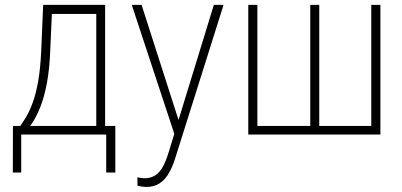

<svg xmlns="http://www.w3.org/2000/svg" viewBox="-20 -548 1636 782"><path d="M155.8 -528.3H192.9L184.6 -341.8Q181.6 -265.6 170.9 -209Q160.2 -152.3 144.3 -112.3Q128.4 -72.3 110.1 -45.2Q91.8 -18.1 74.2 0H51.8L52.7 -34.7L63 -35.2Q74.2 -51.3 87.4 -73.5Q100.6 -95.7 113.3 -130.1Q126 -164.6 135.3 -216.1Q144.5 -267.6 147.9 -341.8ZM170.4 -528.3H408.2V0H372.1V-491.2H170.4ZM32.7 -35.2H449.7V154.8H412.6V0H66.4V154.8H32.2Z M704.6 -51.3 851.1 -528.3H890.6L696.8 86.4Q691.9 103.5 683.3 125.2Q674.8 147 661.4 167.2Q647.9 187.5 627.2 200.4Q606.4 213.4 575.7 213.4Q568.4 213.4 556.9 211.7Q545.4 210 540 208L539.6 174.3Q544.9 175.3 554.4 176.8Q564 178.2 567.4 178.2Q594.2 178.2 612.8 165.8Q631.3 153.3 643.8 130.4Q656.2 107.4 665.5 76.7ZM556.6 -528.3 710.9 -47.4 721.7 -8.3 694.3 10.3 516.6 -528.3Z M991.2 -528.3H1028.3V-35.2H1243.7V-528.3H1280.3V-35.2H1492.2V-528.3H1529.3V0H991.2Z"/></svg>

Font: Roboto Condensed ExtraLight
Style: Regular
Weight: 250
Designer: Christian Robertson
Foundry: Google
Version: Version 3.008; 2023